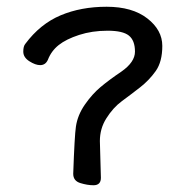

<svg xmlns="http://www.w3.org/2000/svg" viewBox="-20 -524 551 569"><path d="M257 25Q239 25 218 18.5Q197 12 197 -9Q201 -123 205 -149Q210 -183 231.5 -214Q253 -245 278 -266Q303 -287 340 -312Q380 -340 380 -371Q380 -404 362 -418.5Q344 -433 299 -433Q253 -433 214.5 -420.5Q176 -408 154 -390.5Q132 -373 122 -347Q115 -331 99 -331Q85 -331 67 -342.5Q49 -354 49 -371Q49 -387 55 -394Q99 -453 159.5 -478.5Q220 -504 296 -504Q372 -504 416.5 -469.5Q461 -435 461 -388Q461 -341 441.5 -313.5Q422 -286 395 -265Q368 -244 341.5 -224.5Q315 -205 295 -173Q276 -143 276 -106L279 3Q279 25 257 25Z"/></svg>

Font: ToneOZ-Pinyin-WenKai-Medium
Style: Medium
Weight: 700
Designer: Fontworks Inc.
Foundry: ToneOZ
Version: Version 0.240331